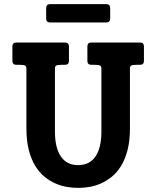

<svg xmlns="http://www.w3.org/2000/svg" viewBox="-20 -894 757 930"><path d="M677.2 -599.1Q677.2 -580.1 658.2 -580.1H643.1Q621.6 -580.1 615.5 -576.4Q609.4 -572.8 609.4 -562V-272Q609.4 -212.4 597.9 -167.7Q586.4 -123 566.9 -91.1Q547.4 -59.1 522 -38.3Q496.6 -17.6 468.8 -5.4Q440.9 6.8 412.6 11.5Q384.3 16.1 358.9 16.1H358.4Q333 16.1 304.7 11.5Q276.4 6.8 248.5 -5.4Q220.7 -17.6 195.3 -38.3Q169.9 -59.1 150.4 -91.1Q130.9 -123 119.4 -167.7Q107.9 -212.4 107.9 -272V-562Q107.9 -572.8 101.8 -576.4Q95.7 -580.1 74.2 -580.1H59.1Q40 -580.1 40 -599.1V-668.9Q40 -688 59.1 -688H294.9Q314 -688 314 -668.9V-599.1Q314 -580.1 294.9 -580.1H279.8Q258.8 -580.1 252.4 -576.4Q246.1 -572.8 246.1 -562V-257.8Q246.1 -177.7 274.9 -136Q303.7 -94.2 358.4 -94.2Q413.6 -94.2 442.4 -136Q471.2 -177.7 471.2 -257.8V-562Q471.2 -572.8 464.8 -576.4Q458.5 -580.1 437.5 -580.1H422.4Q403.3 -580.1 403.3 -599.1V-668.9Q403.3 -688 422.4 -688H658.2Q677.2 -688 677.2 -668.9ZM513.7 -804.2Q513.7 -785.2 494.6 -785.2H222.7Q203.6 -785.2 203.6 -804.2V-855Q203.6 -874 222.7 -874H494.6Q513.7 -874 513.7 -855Z"/></svg>

Font: New Telegraph
Style: Bold
Weight: 700
Designer: Frank Baranowski
Foundry: Frank Baranowski
Version: Version 3.001